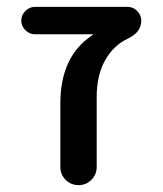

<svg xmlns="http://www.w3.org/2000/svg" viewBox="-20 -540 474 560"><path d="M82 -440Q66 -440 54 -452Q42 -464 42 -480Q42 -496 54 -508Q66 -520 82 -520H352Q368 -520 380 -508Q392 -496 392 -480Q392 -446 354 -428Q311 -408 286.5 -364Q262 -320 262 -258V-53Q262 -31 246.5 -15.5Q231 0 209 0Q187 0 171.5 -15.5Q156 -31 156 -53V-238Q156 -376 249 -437Q251 -437 251 -439Q251 -440 250 -440Z"/></svg>

Font: Rounded Mplus 1c Medium
Style: Regular
Weight: 500
Version: Version 1.059.20150529